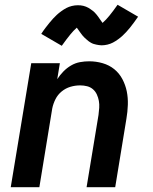

<svg xmlns="http://www.w3.org/2000/svg" viewBox="-20 -785 640 805"><path d="M25 0 111 -520H231L220 -453Q231 -470 245.5 -485Q260 -500 278 -510.5Q296 -521 315.5 -524.5Q335 -528 354 -528Q383 -528 410.5 -520Q438 -512 459 -495Q480 -478 493 -453.5Q506 -429 511.5 -402Q517 -375 516 -345.5Q515 -316 510 -287L463 0H343L393 -303Q395 -318 396 -333Q397 -348 394.5 -362Q392 -376 386 -389Q380 -402 369.5 -411Q359 -420 345 -423.5Q331 -427 316 -427Q295 -427 275 -421Q255 -415 238.5 -401.5Q222 -388 212.5 -369Q203 -350 199 -330L145 0ZM239 -593 153 -643Q162 -657 170.5 -668Q179 -679 187 -689Q195 -699 203 -707.5Q211 -716 218.5 -723Q226 -730 237 -738Q248 -746 258.5 -751.5Q269 -757 281.5 -760Q294 -763 306 -763Q312 -763 318 -762.5Q324 -762 329.5 -760.5Q335 -759 340.5 -757Q346 -755 351 -752Q356 -749 359.5 -746.5Q363 -744 368.5 -740Q374 -736 378 -731.5Q382 -727 385.5 -723Q389 -719 392 -714.5Q395 -710 397.5 -706.5Q400 -703 403.5 -698Q407 -693 410 -689Q418 -696 424.5 -703Q431 -710 438.5 -719Q446 -728 454.5 -739.5Q463 -751 473 -765L559 -715Q550 -702 541.5 -690.5Q533 -679 525 -669Q517 -659 509 -650.5Q501 -642 493.5 -635Q486 -628 475 -620Q464 -612 453.5 -606.5Q443 -601 430.5 -598Q418 -595 406 -595Q400 -595 394.5 -596Q389 -597 383.5 -598Q378 -599 372 -601Q366 -603 361 -606Q356 -609 352.5 -611.5Q349 -614 344 -618.5Q339 -623 334.5 -627Q330 -631 326.5 -635.5Q323 -640 320 -644Q317 -648 314.5 -651.5Q312 -655 308.5 -660Q305 -665 302 -669Q294 -662 288 -655.5Q282 -649 274.5 -640Q267 -631 258 -619Q249 -607 239 -593Z"/></svg>

Font: Zed Sans Extended
Style: Bold Italic
Weight: 700
Width: 7
Italic angle: -9°
Designer: Belleve Invis
Foundry: Belleve Invis
Version: Version 1.0.0; ttfautohint (v1.8.4)